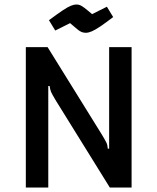

<svg xmlns="http://www.w3.org/2000/svg" viewBox="-20 -835 701 855"><path d="M95 0V-625H192L434 -235Q449 -210 454 -199.5Q459 -189 460 -173H466V-625H566V0H469L227 -390Q212 -415 207.5 -425.5Q203 -436 201 -452H195V0ZM362 -689Q353 -689 344.5 -692Q336 -695 324.5 -704.5Q313 -714 292 -732L226 -699L198 -745Q237 -774 259.5 -789Q282 -804 296 -809.5Q310 -815 320 -815Q329 -815 336.5 -812Q344 -809 356 -800Q368 -791 390 -772L456 -805L484 -759Q450 -733 427 -717.5Q404 -702 389 -695.5Q374 -689 362 -689Z"/></svg>

Font: Changa
Style: Regular
Weight: 400
Designer: Eduardo Rodriguez Tunni
Foundry: Eduardo Rodriguez Tunni
Version: Version 3.003